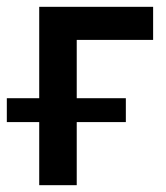

<svg xmlns="http://www.w3.org/2000/svg" viewBox="-22 -543 486 563"><path d="M427 -426H203V-255H347V-185H203V0H93V-185H-2V-255H93V-523H427Z"/></svg>

Font: Raleway-v4020 SemiBold
Style: Regular
Weight: 600
Designer: Matt McInerney, Pablo Impallari, Rodrigo Fuenzalida
Foundry: Matt McInerney, Pablo Impallari, Rodrigo Fuenzalida
Version: Version 4.020;PS 004.020;hotconv 1.0.88;makeotf.lib2.5.64775